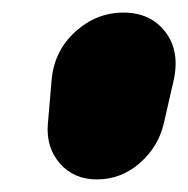

<svg xmlns="http://www.w3.org/2000/svg" viewBox="-20 -735 299 305"><path d="M134 -450Q97 -450 75 -475.5Q53 -501 56 -538L62 -608Q66 -654 99.5 -684.5Q133 -715 176 -715Q219 -715 242.5 -684.5Q266 -654 256 -608L240 -538Q231 -501 201.5 -475.5Q172 -450 134 -450Z"/></svg>

Font: Winky Sans Black
Style: Italic
Weight: 900
Italic angle: -8.97852°
Designer: Simon Atzbach
Foundry: typofactur
Version: Version 1.205